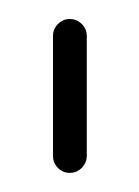

<svg xmlns="http://www.w3.org/2000/svg" viewBox="-20 -612 145 200"><path d="M52.6 -592.2Q60 -592.2 65.2 -587Q70.4 -581.9 70.4 -574.4V-449.6Q70.4 -442.6 65.2 -437.2Q60 -431.9 52.6 -431.9Q45.6 -431.9 40.4 -437Q35.2 -442.2 35.2 -449.6V-574.4Q35.2 -581.9 40.4 -587Q45.6 -592.2 52.6 -592.2Z"/></svg>

Font: 26F Galaxy Sans Light
Style: Regular
Weight: 300
Designer: C₂₉H₂₅N₃O₅
Version: Version 1.100